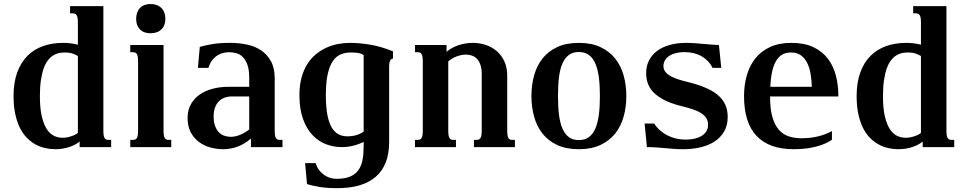

<svg xmlns="http://www.w3.org/2000/svg" viewBox="-20 -747 4915 975"><path d="M375.5 -462.4Q367.7 -467.8 351.1 -474.1Q334.5 -480.5 307.6 -480.5Q293.5 -480.5 278.6 -477.3Q263.7 -474.1 249.8 -465.3Q235.8 -456.5 223.6 -441.2Q211.4 -425.8 202.4 -401.1Q193.4 -376.5 188 -341.6Q182.6 -306.6 182.6 -259.3Q182.6 -194.3 192.9 -153.1Q203.1 -111.8 219.5 -88.4Q235.8 -64.9 256.3 -56.2Q276.9 -47.4 297.9 -47.4Q312.5 -47.4 325.9 -50.5Q339.4 -53.7 349.9 -57.9Q360.4 -62 367.2 -66.2Q374 -70.3 375.5 -72.3ZM504.9 -715.8V-85Q504.9 -69.8 506.3 -60.5Q507.8 -51.3 511.2 -45.9Q514.6 -40.5 519.3 -38.6Q523.9 -36.6 530.8 -36.6H544.4V0H384.3V-28.3Q365.2 -11.7 332 -0.5Q298.8 10.7 260.3 10.7Q235.4 10.7 210 5.1Q184.6 -0.5 161.1 -13.2Q137.7 -25.9 117.2 -46.4Q96.7 -66.9 81.5 -96.9Q66.4 -127 57.6 -167.2Q48.8 -207.5 48.8 -259.3Q48.8 -328.6 67.6 -379.6Q86.4 -430.7 119.9 -463.9Q153.3 -497.1 199.5 -513.2Q245.6 -529.3 300.8 -529.3Q319.3 -529.3 338.1 -527.1Q356.9 -524.9 375.5 -520V-630.9Q375.5 -646 374 -655.3Q372.6 -664.6 369.1 -669.9Q365.7 -675.3 360.8 -677.2Q356 -679.2 349.6 -679.2H335.9V-715.8Z M641.6 -518.6H810.5V-85Q810.5 -69.8 812 -60.5Q813.5 -51.3 816.9 -45.9Q820.3 -40.5 825 -38.6Q829.6 -36.6 836.4 -36.6H849.6V0H641.6V-36.6H655.3Q661.6 -36.6 666.5 -38.6Q671.4 -40.5 674.8 -45.9Q678.2 -51.3 679.7 -60.5Q681.2 -69.8 681.2 -85V-433.6Q681.2 -448.7 679.7 -458Q678.2 -467.3 674.8 -472.7Q671.4 -478 666.5 -480Q661.6 -481.9 655.3 -481.9H641.6ZM671.4 -650.9Q671.4 -686 690.7 -706.3Q710 -726.6 744.1 -726.6Q779.3 -726.6 799.6 -706.3Q819.8 -686 819.8 -650.9Q819.8 -617.2 799.6 -597.7Q779.3 -578.1 744.1 -578.1Q710 -578.1 690.7 -597.7Q671.4 -617.2 671.4 -650.9Z M1245.6 -257.3H1158.2Q1138.2 -257.3 1121.1 -251.2Q1104 -245.1 1091.6 -232.7Q1079.1 -220.2 1072 -201.2Q1064.9 -182.1 1064.9 -156.2Q1064.9 -127.9 1072 -108.2Q1079.1 -88.4 1090.8 -75.9Q1102.5 -63.5 1118.4 -57.9Q1134.3 -52.2 1151.9 -52.2Q1174.8 -52.2 1199.2 -62.3Q1223.6 -72.3 1245.6 -89.4ZM1375 -85Q1375 -69.8 1376.5 -60.5Q1377.9 -51.3 1381.3 -45.9Q1384.8 -40.5 1389.4 -38.6Q1394 -36.6 1400.9 -36.6H1414.6V0H1254.4V-43.9Q1223.6 -16.1 1187.3 -2.7Q1150.9 10.7 1114.3 10.7Q1080.1 10.7 1047.6 1.7Q1015.1 -7.3 989.5 -26.6Q963.9 -45.9 948.2 -75.9Q932.6 -106 932.6 -147.9Q932.6 -188 949.5 -217.8Q966.3 -247.6 994.6 -267.1Q1022.9 -286.6 1060.3 -296.4Q1097.7 -306.2 1138.2 -306.2H1245.6V-352.1Q1245.6 -392.1 1236.6 -417.5Q1227.5 -442.9 1213.1 -457.3Q1198.7 -471.7 1180.4 -476.8Q1162.1 -481.9 1144 -481.9Q1132.8 -481.9 1117.4 -479Q1102.1 -476.1 1086.9 -467.3Q1071.8 -458.5 1058.8 -442.9Q1045.9 -427.2 1038.6 -402.3H984.9L994.6 -508.8Q1009.8 -513.2 1025.9 -516.8Q1042 -520.5 1060.3 -523.4Q1078.6 -526.4 1100.3 -527.8Q1122.1 -529.3 1148.9 -529.3Q1191.9 -529.3 1232.7 -521Q1273.4 -512.7 1304.9 -491.9Q1336.4 -471.2 1355.7 -436.5Q1375 -401.9 1375 -349.1Z M1760.7 -480.5Q1734.4 -480.5 1711.4 -471.4Q1688.5 -462.4 1671.4 -438.5Q1654.3 -414.6 1644.5 -372.3Q1634.8 -330.1 1634.8 -264.2Q1634.8 -204.6 1642.3 -164.6Q1649.9 -124.5 1664.3 -100.1Q1678.7 -75.7 1698.7 -65.2Q1718.8 -54.7 1743.7 -54.7Q1793 -54.7 1826.7 -78.6V-467.8Q1811 -477.1 1793.2 -478.8Q1775.4 -480.5 1760.7 -480.5ZM1688.5 161.1Q1731 161.1 1757.8 149.7Q1784.7 138.2 1800 116.7Q1815.4 95.2 1821 64.9Q1826.7 34.7 1826.7 -3.4V-26.4Q1800.8 -13.7 1772.7 -6.8Q1744.6 0 1715.3 0Q1674.3 0 1635.5 -14.6Q1596.7 -29.3 1566.7 -61.3Q1536.6 -93.3 1518.6 -143.3Q1500.5 -193.4 1500.5 -264.2Q1500.5 -313.5 1511 -352.3Q1521.5 -391.1 1539.8 -420.4Q1558.1 -449.7 1583 -470.5Q1607.9 -491.2 1636.5 -504.4Q1665 -517.6 1696 -523.4Q1727.1 -529.3 1757.8 -529.3Q1805.7 -529.3 1860.8 -520Q1916 -510.7 1975.6 -486.3V-449.7Q1971.7 -448.7 1968.3 -447Q1964.8 -445.3 1962.2 -440.9Q1959.5 -436.5 1957.8 -428.7Q1956.1 -420.9 1956.1 -407.7V-25.4Q1956.1 34.2 1938.7 78.1Q1921.4 122.1 1887.9 150.9Q1854.5 179.7 1805.7 194.1Q1756.8 208.5 1693.4 208.5Q1666.5 208.5 1644.8 207Q1623 205.6 1604.7 202.6Q1586.4 199.7 1570.3 196Q1554.2 192.4 1539.1 188L1529.3 81.5H1583Q1591.8 108.4 1606.4 124Q1621.1 139.6 1636.5 147.9Q1651.9 156.2 1666 158.7Q1680.2 161.1 1688.5 161.1Z M2256.3 -85Q2256.3 -69.8 2257.8 -60.5Q2259.3 -51.3 2262.7 -45.9Q2266.1 -40.5 2270.8 -38.6Q2275.4 -36.6 2282.2 -36.6H2295.4V0H2087.4V-36.6H2101.1Q2107.4 -36.6 2112.3 -38.6Q2117.2 -40.5 2120.6 -45.9Q2124 -51.3 2125.5 -60.5Q2127 -69.8 2127 -85V-433.6Q2127 -448.7 2125.5 -458Q2124 -467.3 2120.6 -472.7Q2117.2 -478 2112.3 -480Q2107.4 -481.9 2101.1 -481.9H2087.4V-518.6H2247.6V-484.4Q2275.4 -506.8 2310.3 -518.1Q2345.2 -529.3 2381.8 -529.3Q2414.6 -529.3 2446 -519Q2477.5 -508.8 2501.7 -488.3Q2525.9 -467.8 2540.8 -436.5Q2555.7 -405.3 2555.7 -363.8V-85Q2555.7 -69.8 2557.1 -60.5Q2558.6 -51.3 2562 -45.9Q2565.4 -40.5 2570.1 -38.6Q2574.7 -36.6 2581.5 -36.6H2594.7V0H2386.7V-36.6H2400.4Q2406.7 -36.6 2411.6 -38.6Q2416.5 -40.5 2419.9 -45.9Q2423.3 -51.3 2424.8 -60.5Q2426.3 -69.8 2426.3 -85V-371.1Q2426.3 -399.4 2419.4 -418.5Q2412.6 -437.5 2401.6 -448.7Q2390.6 -460 2376 -464.8Q2361.3 -469.7 2346.2 -469.7Q2322.8 -469.7 2298.1 -460.2Q2273.4 -450.7 2256.3 -435.1Z M2678.7 -259.3Q2678.7 -315.4 2692.4 -364.5Q2706.1 -413.6 2735.1 -450.2Q2764.2 -486.8 2809.8 -508.1Q2855.5 -529.3 2919.4 -529.3Q2982.9 -529.3 3028.6 -508.1Q3074.2 -486.8 3103.5 -450.2Q3132.8 -413.6 3146.7 -364.5Q3160.6 -315.4 3160.6 -259.3Q3160.6 -203.1 3146.7 -154.1Q3132.8 -105 3103.5 -68.4Q3074.2 -31.7 3028.6 -10.5Q2982.9 10.7 2919.4 10.7Q2855.5 10.7 2809.8 -10.5Q2764.2 -31.7 2735.1 -68.4Q2706.1 -105 2692.4 -154.1Q2678.7 -203.1 2678.7 -259.3ZM2813.5 -259.8Q2813.5 -206.1 2818.6 -164.6Q2823.7 -123 2836.2 -94.2Q2848.6 -65.4 2868.9 -50.5Q2889.2 -35.6 2919.4 -35.6Q2949.7 -35.6 2970.2 -50.5Q2990.7 -65.4 3003.2 -94Q3015.6 -122.6 3021 -164.1Q3026.4 -205.6 3026.4 -259.3Q3026.4 -313 3021 -354.5Q3015.6 -396 3003.2 -424.6Q2990.7 -453.1 2970.2 -468Q2949.7 -482.9 2919.4 -482.9Q2889.2 -482.9 2868.9 -468Q2848.6 -453.1 2836.2 -424.8Q2823.7 -396.5 2818.6 -354.7Q2813.5 -313 2813.5 -259.8Z M3460.9 -38.1Q3513.7 -38.1 3544.7 -58.1Q3575.7 -78.1 3575.7 -113.3Q3575.7 -130.9 3567.9 -144.8Q3560.1 -158.7 3544.2 -169.9Q3528.3 -181.2 3503.7 -189.9Q3479 -198.7 3445.3 -207Q3356 -228 3308.6 -268.6Q3261.2 -309.1 3261.2 -375.5Q3261.2 -411.1 3275.6 -439.7Q3290 -468.3 3316.7 -488.3Q3343.3 -508.3 3380.9 -518.8Q3418.5 -529.3 3464.4 -529.3Q3485.4 -529.3 3508.3 -527.6Q3531.2 -525.9 3553.5 -523.9Q3575.7 -522 3595.7 -520.3Q3615.7 -518.6 3630.9 -518.6L3642.6 -402.3H3598.6Q3579.6 -440.4 3542.7 -461.4Q3505.9 -482.4 3455.1 -482.4Q3433.1 -482.4 3413.6 -477.8Q3394 -473.1 3379.9 -464.1Q3365.7 -455.1 3357.4 -441.7Q3349.1 -428.2 3349.1 -410.6Q3349.1 -394.5 3359.1 -382.1Q3369.1 -369.6 3385.7 -360.4Q3402.3 -351.1 3423.6 -344.2Q3444.8 -337.4 3467.3 -332Q3519.5 -319.3 3558.6 -303.2Q3597.7 -287.1 3623.5 -265.9Q3649.4 -244.6 3662.4 -216.8Q3675.3 -189 3675.3 -152.8Q3675.3 -110.8 3657.7 -80.1Q3640.1 -49.3 3609.6 -29.1Q3579.1 -8.8 3537.8 1Q3496.6 10.7 3449.2 10.7Q3423.8 10.7 3401.9 9Q3379.9 7.3 3358.2 5.4Q3336.4 3.4 3314 1.7Q3291.5 0 3265.1 0L3253.4 -119.6H3302.2Q3315.4 -98.6 3333.5 -83.3Q3351.6 -67.9 3372.3 -57.9Q3393.1 -47.9 3415.5 -43Q3438 -38.1 3460.9 -38.1Z M3999 -529.3Q4064 -529.3 4109.4 -508.1Q4154.8 -486.8 4183.1 -450.2Q4211.4 -413.6 4224.4 -364.7Q4237.3 -315.9 4237.3 -260.3V-257.3H3890.6V-253.9Q3890.6 -193.4 3902.1 -153.3Q3913.6 -113.3 3934.3 -89.1Q3955.1 -64.9 3984.4 -54.9Q4013.7 -44.9 4049.8 -44.9Q4095.7 -44.9 4135.3 -54.7Q4174.8 -64.5 4204.6 -81.5V-37.1Q4189.9 -27.3 4171.4 -18.8Q4152.8 -10.3 4128.9 -3.7Q4105 2.9 4075.7 6.8Q4046.4 10.7 4010.3 10.7Q3886.2 10.7 3822.3 -56.4Q3758.3 -123.5 3758.3 -259.3Q3758.3 -315.4 3772.5 -364.7Q3786.6 -414.1 3815.9 -450.7Q3845.2 -487.3 3890.6 -508.3Q3936 -529.3 3999 -529.3ZM4102.5 -306.2Q4101.6 -339.8 4096.4 -371.1Q4091.3 -402.3 4079.3 -426.8Q4067.4 -451.2 4047.4 -465.8Q4027.3 -480.5 3996.6 -480.5Q3969.7 -480.5 3950.9 -469Q3932.1 -457.5 3919.7 -435.3Q3907.2 -413.1 3900.4 -380.6Q3893.6 -348.1 3891.6 -306.2Z M4656.7 -462.4Q4648.9 -467.8 4632.3 -474.1Q4615.7 -480.5 4588.9 -480.5Q4574.7 -480.5 4559.8 -477.3Q4544.9 -474.1 4531 -465.3Q4517.1 -456.5 4504.9 -441.2Q4492.7 -425.8 4483.6 -401.1Q4474.6 -376.5 4469.2 -341.6Q4463.9 -306.6 4463.9 -259.3Q4463.9 -194.3 4474.1 -153.1Q4484.4 -111.8 4500.7 -88.4Q4517.1 -64.9 4537.6 -56.2Q4558.1 -47.4 4579.1 -47.4Q4593.8 -47.4 4607.2 -50.5Q4620.6 -53.7 4631.1 -57.9Q4641.6 -62 4648.4 -66.2Q4655.3 -70.3 4656.7 -72.3ZM4786.1 -715.8V-85Q4786.1 -69.8 4787.6 -60.5Q4789.1 -51.3 4792.5 -45.9Q4795.9 -40.5 4800.5 -38.6Q4805.2 -36.6 4812 -36.6H4825.7V0H4665.5V-28.3Q4646.5 -11.7 4613.3 -0.5Q4580.1 10.7 4541.5 10.7Q4516.6 10.7 4491.2 5.1Q4465.8 -0.5 4442.4 -13.2Q4418.9 -25.9 4398.4 -46.4Q4377.9 -66.9 4362.8 -96.9Q4347.7 -127 4338.9 -167.2Q4330.1 -207.5 4330.1 -259.3Q4330.1 -328.6 4348.9 -379.6Q4367.7 -430.7 4401.1 -463.9Q4434.6 -497.1 4480.7 -513.2Q4526.9 -529.3 4582 -529.3Q4600.6 -529.3 4619.4 -527.1Q4638.2 -524.9 4656.7 -520V-630.9Q4656.7 -646 4655.3 -655.3Q4653.8 -664.6 4650.4 -669.9Q4647 -675.3 4642.1 -677.2Q4637.2 -679.2 4630.9 -679.2H4617.2V-715.8Z"/></svg>

Font: Arian AMU Serif
Style: Bold
Weight: 700
Designer: Ruben Hakobyan (Tarumian)
Foundry: Ruben Hakobyan (Tarumian)
Version: Version 1.002